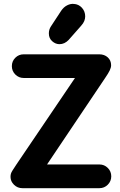

<svg xmlns="http://www.w3.org/2000/svg" viewBox="-20 -984 629 1004"><path d="M97 0Q71.5 0 53.2 -17.9Q35 -35.8 35 -58.8Q35 -67.8 36.9 -75Q38.8 -82.2 45.8 -93.2Q52.8 -104.2 66.2 -124.5L401.2 -619.2L497.8 -576.2H104Q78.2 -576.2 60.1 -594.4Q42 -612.5 42 -638.2Q42 -664 60.1 -682Q78.2 -700 104 -700H498.8Q526.2 -700 543.6 -683.9Q561 -667.8 561 -642.8Q561 -631 553.9 -616Q546.8 -601 529.5 -575.8L197 -80.8L164.8 -124H500Q525.5 -124 543.6 -105.9Q561.8 -87.8 561.8 -62Q561.8 -36.5 543.6 -18.2Q525.5 0 500 0ZM290.8 -753Q270.5 -753 253 -768.4Q235.5 -783.8 235.5 -809Q235.5 -829.8 246.2 -845.8L300.2 -928.2Q313.2 -947.2 331.1 -956.2Q349 -965.2 366 -963.5Q391.2 -962.2 408.4 -943.4Q425.5 -924.5 425.5 -898.2Q425.5 -886.8 420.8 -874.5Q416 -862.2 404 -849L339.2 -775.5Q318 -753 290.8 -753Z"/></svg>

Font: National Park
Style: Regular
Weight: 400
Designer: Andrea Herstowski, Ben Hoepner
Version: Version 1.009